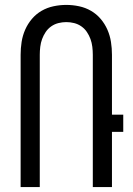

<svg xmlns="http://www.w3.org/2000/svg" viewBox="-20 -762 540 782"><path d="M64 0V-539Q64 -565 68 -591Q72 -617 82.5 -641Q93 -665 110 -685Q127 -705 149.5 -718Q172 -731 198 -736.5Q224 -742 250 -742Q276 -742 302 -736.5Q328 -731 350.5 -718Q373 -705 390 -685Q407 -665 417.5 -641Q428 -617 432 -591Q436 -565 436 -539V-295H482V-225H436V0H358V-539Q358 -555 356 -571.5Q354 -588 348.5 -603Q343 -618 334 -631.5Q325 -645 311.5 -654.5Q298 -664 282 -668Q266 -672 250 -672Q234 -672 218 -668Q202 -664 188.5 -654.5Q175 -645 166 -631.5Q157 -618 151.5 -603Q146 -588 144 -571.5Q142 -555 142 -539V0Z"/></svg>

Font: Iosevka Custom
Style: Regular
Weight: 400
Monospace: yes
Designer: Belleve Invis
Foundry: Belleve Invis
Version: Version 32.5.0; ttfautohint (v1.8.4)